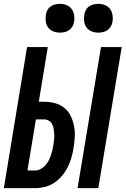

<svg xmlns="http://www.w3.org/2000/svg" viewBox="-22 -980 654 1000"><path d="M382 0 504 -735H612L490 0ZM-2 0 119 -735H227L180 -450H209Q238 -450 265 -442.5Q292 -435 313 -418Q334 -401 346 -376.5Q358 -352 363.5 -324Q369 -296 367.5 -267Q366 -238 361 -209Q357 -184 350 -159Q343 -134 331 -110Q319 -86 301 -64.5Q283 -43 260.5 -28Q238 -13 212 -6.5Q186 0 161 0ZM161 -92Q175 -92 188.5 -99Q202 -106 212.5 -117Q223 -128 230 -141Q237 -154 242 -168Q247 -182 250.5 -196Q254 -210 256 -224Q258 -238 259.5 -252Q261 -266 260.5 -279.5Q260 -293 258 -306.5Q256 -320 250.5 -331.5Q245 -343 234 -350.5Q223 -358 209 -358H165L121 -92ZM490 -810Q472 -810 455.5 -816.5Q439 -823 429 -836.5Q419 -850 416.5 -867.5Q414 -885 417 -903Q419 -916 425 -927.5Q431 -939 442 -946.5Q453 -954 465.5 -957Q478 -960 490 -960Q508 -960 524.5 -953.5Q541 -947 551 -933.5Q561 -920 564 -902.5Q567 -885 564 -867Q562 -854 555.5 -842.5Q549 -831 538.5 -823.5Q528 -816 515.5 -813Q503 -810 490 -810ZM290 -810Q272 -810 255.5 -816.5Q239 -823 229 -836.5Q219 -850 216.5 -867.5Q214 -885 217 -903Q219 -916 225 -927.5Q231 -939 242 -946.5Q253 -954 265.5 -957Q278 -960 290 -960Q308 -960 324.5 -953.5Q341 -947 351 -933.5Q361 -920 364 -902.5Q367 -885 364 -867Q362 -854 355.5 -842.5Q349 -831 338.5 -823.5Q328 -816 315.5 -813Q303 -810 290 -810Z"/></svg>

Font: Iosevka Curly SmBdExObl
Style: Regular
Weight: 600
Width: 7
Italic angle: -9°
Monospace: yes
Designer: Belleve Invis
Foundry: Belleve Invis
Version: Version 11.1.0; ttfautohint (v1.8.3)